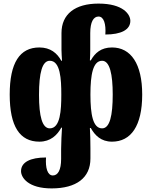

<svg xmlns="http://www.w3.org/2000/svg" viewBox="-20 -794 845 1068"><path d="M267 254C405 254 483 195 483 88V30C483 -9 482 -51 480 -82H485C508 -41 542 -6 603 -6C708 -6 771 -93 771 -268C771 -439 708 -530 603 -530C542 -530 508 -499 485 -458H480C481 -475 482 -495 482 -516V-610C482 -672 500 -702 528 -702C558 -702 570 -660 566 -602C653 -602 705 -628 705 -678C705 -714 665 -774 528 -774C398 -774 322 -716 322 -610V-516C322 -496 324 -476 325 -456H321C298 -498 261 -530 199 -530C90 -530 34 -445 34 -268C34 -91 90 -6 199 -6C261 -6 298 -42 321 -84H325C323 -53 320 -2 320 35V90C320 152 302 182 274 182C244 182 232 140 236 82C149 82 97 108 97 158C97 194 137 254 267 254ZM257 -80C215 -80 197 -146 197 -266C197 -390 215 -456 257 -456C316 -456 321 -354 321 -268C321 -182 316 -80 257 -80ZM548 -80C497 -80 483 -157 483 -268C483 -379 497 -456 548 -456C591 -456 607 -380 607 -268C607 -152 591 -80 548 -80Z"/></svg>

Font: Noto Serif Georgian ExtraCondensed Black
Style: Regular
Weight: 900
Width: 2
Designer: Monotype Design Team, Akaki Razmadze
Foundry: Google LLC
Version: Version 2.003